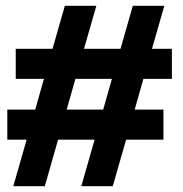

<svg xmlns="http://www.w3.org/2000/svg" viewBox="-20 -684 626 655"><path d="M207.5 -310.1H332L361.8 -415H237.3ZM33.7 -517.6H159.2L201.2 -664.1H308.6L266.6 -517.6H391.1L433.1 -664.1H540.5L498.5 -517.6H566.4V-415H469.2L439.5 -310.1H537.6V-207.5H410.2L364.7 -48.8H257.3L302.7 -207.5H178.2L132.8 -48.8H25.4L70.8 -207.5H4.9V-310.1H100.1L129.9 -415H33.7Z"/></svg>

Font: Andika New Basic
Style: Bold
Weight: 700
Designer: Victor Gaultney, Annie Olsen, Pablo Ugerman
Foundry: SIL International
Version: Version 5.500; ttfautohint (v1.8.3)